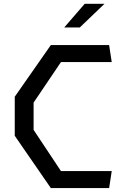

<svg xmlns="http://www.w3.org/2000/svg" viewBox="-20 -960 660 980"><path d="M55.3 -267V-466.3L239.5 -730H537L550.3 -643.2H291.2L151.5 -436.3V-297L291.2 -86.8H550.3L537 0H239.5ZM513.2 -940.5H412.3L307.8 -819.8H387.3Z"/></svg>

Font: Monaspace Krypton Var
Style: Regular
Weight: 400
Designer: Riley Cran and the Lettermatic Team
Version: Version 1.101 (Monaspace Krypton Var)